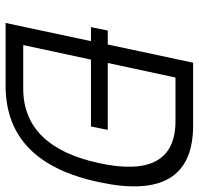

<svg xmlns="http://www.w3.org/2000/svg" viewBox="-32 -678 710 686"><g transform="rotate(90 323.0 -335.0)"><path d="M428 -670H204L139 -365H89L77 -305H127L62 0H286C469 0 584 -111 631 -335C679 -559 611 -670 428 -670ZM141 -63 193 -305H432L444 -365H205L257 -607H413C552 -607 602 -515 563 -335C525 -156 436 -63 297 -63Z"/></g></svg>

Font: LT Wave Mono Light
Style: Italic
Weight: 300
Designer: Daniel Lyons
Version: Version 2.5 (Glyphs App)